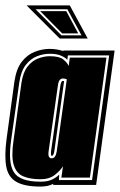

<svg xmlns="http://www.w3.org/2000/svg" viewBox="-27 -681 442 707"><path d="M122 6Q63 6 33 -11.5Q3 -29 -4 -67.5Q-11 -106 -3 -168L26 -380Q33 -428 53.5 -454Q74 -480 101.5 -490.5Q129 -501 156 -501Q171 -501 184 -498.5Q197 -496 206 -493V-495H395L327 0H169V-4Q150 6 122 6ZM122 -12Q148 -12 164 -19.5Q180 -27 191 -38L190 -18H312L375 -477H223L221 -461Q212 -470 196.5 -476.5Q181 -483 156 -483Q133 -483 109.5 -474Q86 -465 68 -442Q50 -419 44 -377L14 -165Q2 -82 24 -47Q46 -12 122 -12ZM122 -21Q83 -21 58 -32Q33 -43 23.5 -74Q14 -105 23 -165L52 -376Q58 -415 74.5 -436Q91 -457 113 -465.5Q135 -474 156 -474Q191 -474 205.5 -462.5Q220 -451 226 -438L230 -469H365L304 -27H199L205 -69Q196 -54 175.5 -37.5Q155 -21 122 -21ZM163 -98Q178 -98 182 -124L219 -389Q212 -392 204 -392Q198 -392 193 -386.5Q188 -381 186 -365L152 -124Q150 -109 153.5 -103.5Q157 -98 163 -98ZM164 -107Q162 -107 161 -110.5Q160 -114 161 -124L195 -364Q198 -383 204 -383Q207 -383 209 -382L173 -124Q170 -107 164 -107ZM230 -661 296 -539H193L71 -661ZM273 -551 221 -647H104L199 -551ZM261 -558H202L121 -640H217Z"/></svg>

Font: Alumni Sans Collegiate One
Style: Italic
Weight: 400
Italic angle: -8°
Designer: Robert E. Leuschke
Foundry: Robert E. Leuschke
Version: Version 1.100